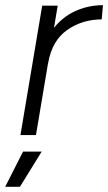

<svg xmlns="http://www.w3.org/2000/svg" viewBox="-46 -522 418 742"><path d="M117 -500H177L93 0H33ZM352 -502 347 -447Q272 -447 213.5 -406Q155 -365 140 -278L104 -276Q117 -353 154.5 -404Q192 -455 243.5 -478.5Q295 -502 352 -502ZM43 64H115L31 200H-26Z"/></svg>

Font: Oak Sans Light Italic
Style: Regular
Weight: 400
Italic angle: -9.5°
Foundry: Erik Kennedy, Walven
Version: Version 1.000;Glyphs 3.1.2 (3151)